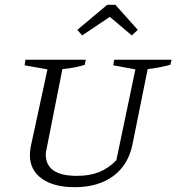

<svg xmlns="http://www.w3.org/2000/svg" viewBox="-20 -769 732 797"><path d="M290 8Q203 8 153.5 -27.5Q104 -63 104 -126Q104 -139 108 -162L177 -481L82 -498L86 -521H336L332 -500Q314 -494 291 -489.5Q268 -485 239 -482L175 -159Q173 -148 171.5 -141Q170 -134 170 -128Q170 -39 299 -39Q352 -39 391 -54.5Q430 -70 463 -104L542 -481L450 -498L454 -521H692L687 -500Q669 -495 646.5 -490.5Q624 -486 593 -482L530 -170Q513 -85 450.5 -38.5Q388 8 290 8ZM459 -749 552 -645 527 -622 436 -699 321 -622 301 -645 425 -749Z"/></svg>

Font: Piazzolla SC Light
Style: Italic
Weight: 300
Italic angle: -11.3°
Designer: Juan Pablo del Peral
Foundry: Huerta Tipografica
Version: Version 1.330